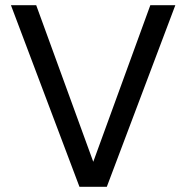

<svg xmlns="http://www.w3.org/2000/svg" viewBox="-20 -717 716 737"><path d="M653 -697 390 0H285L22 -697H119L338 -96L557 -697Z"/></svg>

Font: DVN-Poppins
Style: Regular
Weight: 400
Designer: Ninad Kale (Devanagari), Jonny Pinhorn (Latin)
Foundry: Indian Type Foundry
Version: 4.004